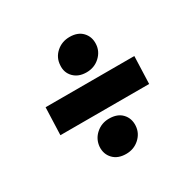

<svg xmlns="http://www.w3.org/2000/svg" viewBox="-129 -722 840 832"><g transform="rotate(-30 291.0 -306.0)"><path d="M304 -417Q264 -417 240.5 -441Q217 -465 220 -501Q222 -538 249.5 -562.5Q277 -587 316 -587Q357 -587 379.5 -563Q402 -539 400 -503Q398 -467 370.5 -442Q343 -417 304 -417ZM69 -238 74 -375H518L513 -238ZM276 -25Q235 -25 212 -49Q189 -73 191 -109Q194 -146 221.5 -170.5Q249 -195 287 -195Q329 -195 351.5 -171Q374 -147 372 -111Q370 -75 342.5 -50Q315 -25 276 -25Z"/></g></svg>

Font: Literata 12pt ExtraBold
Style: Italic
Weight: 800
Italic angle: -2°
Designer: Latin by Veronika Burian and Jose Scaglione. Greek by Irene Vlachou. Cyrillic by Vera Evstafieva
Foundry: TypeTogether
Version: Version 3.002